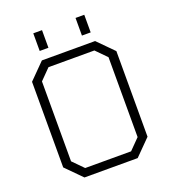

<svg xmlns="http://www.w3.org/2000/svg" viewBox="-160 -1020 1004 1136"><g transform="rotate(-20 342.5 -452.5)"><path d="M182 -794V-905H237V-794ZM448 -794V-905H503V-794ZM175 0 77 -99V-638L175 -737H510L608 -638V-99L510 0ZM198 -51H487L552 -117V-620L487 -686H198L133 -620V-117Z"/></g></svg>

Font: Tomorrow Light
Style: Regular
Weight: 300
Designer: Tony de Marco, Monica Rizzolli
Foundry: Just in Type
Version: Version 2.002